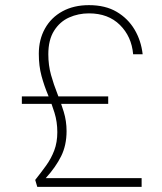

<svg xmlns="http://www.w3.org/2000/svg" viewBox="-20 -727 630 747"><path d="M326 -707Q390 -707 434 -681Q478 -655 503.5 -612Q529 -569 535 -516H498Q492 -585 446.5 -630Q401 -675 326 -675Q285 -675 249 -659Q213 -643 190.5 -607.5Q168 -572 168 -516Q168 -473 178.5 -435.5Q189 -398 203 -363Q217 -328 228 -292Q239 -256 239 -217Q239 -162 218 -119.5Q197 -77 158 -34H531V0H125L117 -27Q140 -56 159.5 -83Q179 -110 191 -141.5Q203 -173 203 -213Q203 -253 192 -288.5Q181 -324 166.5 -358.5Q152 -393 141.5 -431.5Q131 -470 131 -518Q131 -573 155 -616Q179 -659 223 -683Q267 -707 326 -707ZM401 -352V-323H65V-352Z"/></svg>

Font: Albert Sans ExtraLight
Style: Regular
Weight: 250
Designer: Andreas Rasmussen
Foundry: a.Foundry
Version: Version 1.025